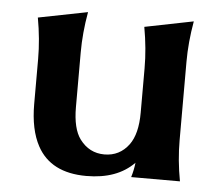

<svg xmlns="http://www.w3.org/2000/svg" viewBox="-45 -612 765 672"><g transform="rotate(5 337.0 -276.0)"><path d="M609.9 0H438.5Q446.3 -24.9 449.2 -51.3Q389.6 9.8 281.7 9.8Q156.7 9.8 108.9 -78.6Q78.1 -135.3 78.1 -225.6V-383.3Q78.1 -452.6 64.5 -527.8L237.8 -562Q224.6 -487.8 224.6 -419.4V-227.5Q224.6 -151.4 251.5 -115.2Q284.7 -70.8 337.9 -70.8Q391.6 -70.8 423.8 -114.3Q452.1 -152.8 452.1 -227.5V-383.3Q452.1 -452.6 438.5 -527.8L609.4 -562Q596.2 -487.3 596.2 -419.4V-143.6Q596.2 -73.2 609.9 0Z"/></g></svg>

Font: Classica
Style: Bold
Weight: 700
Designer: Wojciech Kalinowski "wmk69" (wmk69@o2.pl)
Foundry: Wojciech Kalinowski "wmk69" (wmk69@o2.pl)
Version: Version 2.1.1; 2021-05-14